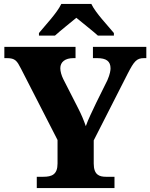

<svg xmlns="http://www.w3.org/2000/svg" viewBox="-20 -951 761 971"><path d="M177 -784V-771H258C282 -793 336 -836 366 -861C396 -836 451 -793 475 -771H556V-784C525 -822 463 -886 442 -931H290C269 -886 208 -822 177 -784ZM166 0H559V-57H516C482 -57 454 -67 454 -124V-241L626 -579C658 -641 671 -657 708 -657H720V-714H450V-657H471C517 -657 539 -642 539 -605C539 -597 537 -577 523 -545L467 -432C447 -389 426 -348 414 -313C403 -344 393 -369 374 -406L300 -551C291 -569 285 -590 285 -606C285 -638 310 -657 351 -657H362V-714H2V-657H15C57 -657 66 -643 86 -604L271 -243V-124C271 -68 242 -57 199 -57H166Z"/></svg>

Font: Noto Serif Malayalam ExtraBold
Style: Regular
Weight: 800
Designer: Indian type Foundry, Jelle Bosma, Monotype Design Team
Foundry: Monotype Imaging Inc.
Version: Version 2.104